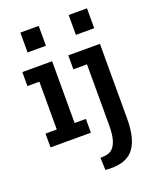

<svg xmlns="http://www.w3.org/2000/svg" viewBox="-160 -753 873 1072"><g transform="rotate(-20 276.0 -217.5)"><path d="M33 0V-82H100V-366H29V-449H206V-82H273V0ZM94 -660H203V-542H94ZM490 -5Q490 123 440.5 178.5Q391 234 278 223L275 150Q296 150 315.5 146Q335 142 350 126.5Q365 111 374 80Q383 49 383 -5V-366H302V-449H490ZM381 -660H490V-542H381Z"/></g></svg>

Font: Zilla Slab SemiBold
Style: Regular
Weight: 600
Designer: Typotheque.com
Foundry: Typotheque type foundry
Version: Version 1.1; 2017